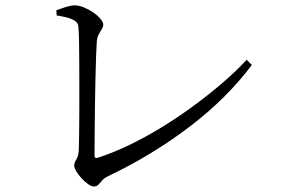

<svg xmlns="http://www.w3.org/2000/svg" viewBox="-20 -696 1040 706"><path d="M325.4 -10.2Q316.5 -10.2 304 -19Q291.4 -27.8 279.8 -40.5Q268.1 -53.3 260.5 -66.1Q252.9 -78.9 252.9 -87Q252.9 -97.6 261.3 -110.7Q269.6 -123.9 269.9 -150.8Q270.3 -166.3 270.9 -199.6Q271.5 -232.9 271.6 -277Q271.7 -321.2 271.7 -368.7Q271.7 -416.2 271.5 -461.4Q271.3 -506.6 270.7 -542.1Q270.1 -577.6 268.3 -596.6Q268.1 -605.8 262.3 -613.2Q256.5 -620.7 239.7 -627.3Q222.9 -633.9 188.2 -639.2L187.2 -658.1Q204.8 -664.8 223.3 -670.6Q241.8 -676.3 254.8 -676.3Q269.9 -676.3 288.1 -668.9Q306.2 -661.6 322.7 -650.3Q339.2 -639.1 349.4 -626.8Q359.7 -614.6 359.7 -605.5Q359.7 -597.6 354.6 -589.4Q349.4 -581.3 343.7 -571.2Q338 -561.2 336 -544.6Q334.8 -528 333.3 -489.2Q331.9 -450.4 330.8 -399.6Q329.7 -348.7 329 -295.7Q328.4 -242.6 328 -197.3Q327.6 -152 327.6 -124.3Q327.6 -113 337.9 -115.4Q392.3 -132.7 451.6 -161Q510.8 -189.2 570.6 -225.6Q630.4 -262 687.3 -303.5Q744.2 -345.1 795.4 -388.8Q846.6 -432.5 887 -476.2L906.1 -457.1Q813.8 -333.9 676.4 -229.5Q538.9 -125.1 378.7 -48.8Q363.2 -41.6 355.7 -32.5Q348.2 -23.5 341.9 -16.9Q335.7 -10.2 325.4 -10.2Z"/></svg>

Font: Noto Serif KR ExtraLight
Style: Regular
Weight: 200
Designer: Ryoko NISHIZUKA 西塚涼子 (kana & ideographs); Frank Grießhammer (Latin, Greek & Cyrillic); Wenlong ZHANG 张文龙 (bopomofo); San
Foundry: Adobe
Version: Version 2.002-H1;hotconv 1.1.0;makeotfexe 2.6.0